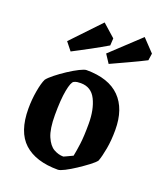

<svg xmlns="http://www.w3.org/2000/svg" viewBox="-132 -782 741 878"><g transform="rotate(20 238.5 -343.0)"><path d="M254 10Q146 10 89 -42Q32 -94 32 -207Q32 -251 39.5 -293.5Q47 -336 57 -356Q66 -368 88.5 -386Q111 -404 138.5 -422Q166 -440 189 -451.5Q212 -463 222 -463Q330 -463 384.5 -408Q439 -353 439 -250Q439 -200 431.5 -158.5Q424 -117 415 -93Q407 -82 384.5 -65Q362 -48 335.5 -30.5Q309 -13 286.5 -1.5Q264 10 254 10ZM257 -55Q260 -56 270.5 -61Q281 -66 290.5 -70.5Q300 -75 300 -75Q305 -99 310 -136.5Q315 -174 315 -236Q315 -305 292 -351.5Q269 -398 218 -398Q209 -398 201 -397Q193 -396 185 -392Q173 -386 164.5 -341Q156 -296 156 -221Q156 -153 171.5 -117Q187 -81 210 -68Q233 -55 257 -55ZM307 -524 280 -565 420 -696 477 -636 472 -602Q437 -584 392.5 -563.5Q348 -543 307 -524ZM124 -518 93 -557 225 -696 287 -641 285 -606Q251 -586 208 -562.5Q165 -539 124 -518Z"/></g></svg>

Font: Grenze Gotisch SemiBold
Style: Regular
Weight: 600
Designer: Renata Polastri
Foundry: Omnibus-Type
Version: Version 1.001